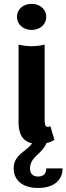

<svg xmlns="http://www.w3.org/2000/svg" viewBox="-20 -728 340 982"><path d="M133.3 133.3C135 71.7 195 60.8 217.5 4.2C235.8 0 246.7 -6.7 258.3 -12.5L237.5 -83.3C237.5 -83.3 228.3 -76.7 220.8 -79.2C211.7 -82.5 208.3 -90 208.3 -116.7V-500C208.3 -500 180 -491.7 141.7 -491.7C103.3 -491.7 75 -500 75 -500V-100C75 -45 94.2 -5.8 144.2 5C115 48.3 50 61.7 50 133.3C50 193.3 94.2 233.3 175 233.3C255.8 233.3 300 193.3 300 133.3H216.7C216.7 163.3 198.3 175 175 175C151.7 175 133.3 163.3 133.3 133.3ZM216.7 -641.7C216.7 -678.3 186.7 -708.3 141.7 -708.3C96.7 -708.3 66.7 -678.3 66.7 -641.7C66.7 -605 96.7 -575 141.7 -575C186.7 -575 216.7 -605 216.7 -641.7Z"/></svg>

Font: BoonHome
Style: Bold
Weight: 700
Designer: Sungsit Sawaiwan
Foundry: Sungsit Sawaiwan
Version: Version 0.2